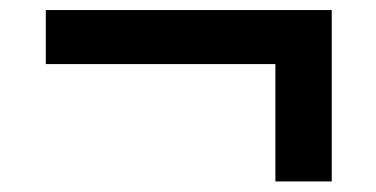

<svg xmlns="http://www.w3.org/2000/svg" viewBox="-20 -452 730 373"><path d="M515 -99.5V-327.5H69V-432.5H624.5V-99.5Z"/></svg>

Font: Encode Sans SemiExpanded SemiBold
Style: Regular
Weight: 600
Width: 6
Designer: Multiple Designers
Foundry: Impallari Type
Version: Version 3.002